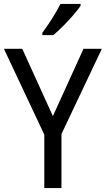

<svg xmlns="http://www.w3.org/2000/svg" viewBox="-20 -964 542 984"><path d="M251 -369 408 -714H502L295 -277V0H207V-274L0 -714H94ZM393 -934Q380 -915 355.5 -886.5Q331 -858 303 -830Q275 -802 253 -784H197V-796Q221 -828 247 -869Q273 -910 290 -944H393Z"/></svg>

Font: Noto Sans Sinhala SemiCondensed
Style: Regular
Weight: 400
Width: 4
Designer: Jelle Bosma - Monotype Design Team
Foundry: Monotype Imaging Inc.
Version: Version 2.006; ttfautohint (v1.8.4.7-5d5b)